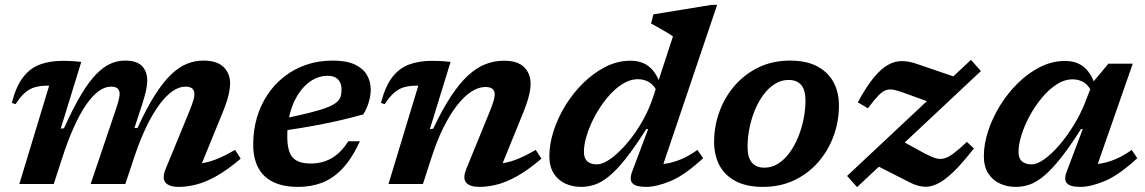

<svg xmlns="http://www.w3.org/2000/svg" viewBox="-20 -756 4705 789"><path d="M792 -42 764.5 -83.5Q791 -82 818 -86.8Q845 -91.5 876 -104.5Q907 -117.5 946 -140L969 -104Q916.5 -59 871.5 -33.5Q826.5 -8 787.8 2Q749 12 714.5 12Q675 12 660 -5.8Q645 -23.5 661 -62.5L758.5 -299.5Q770.5 -329.5 774.8 -344.5Q779 -359.5 779 -369Q779 -383.5 770.5 -391.8Q762 -400 742 -400Q716 -400 689.2 -381.5Q662.5 -363 635.5 -326.8Q608.5 -290.5 582.5 -237.2Q556.5 -184 533 -114L495 0H352.5L454 -300Q461 -320.5 464.8 -333.8Q468.5 -347 470 -355.5Q471.5 -364 471.5 -370.5Q471.5 -384.5 463.5 -392.2Q455.5 -400 436.5 -400Q410.5 -400 384.5 -380.8Q358.5 -361.5 333 -324.2Q307.5 -287 283 -232.2Q258.5 -177.5 235.5 -106.5L201 0H59.5L182 -404Q181 -404 179.2 -404Q177.5 -404 176 -404Q147 -404 124.8 -398Q102.5 -392 83.2 -375.5Q64 -359 44 -328L28.5 -333Q46 -401 74.8 -438.5Q103.5 -476 144.2 -491Q185 -506 238.5 -506Q252.5 -506 264 -505.5Q275.5 -505 287.5 -504.2Q299.5 -503.5 314 -501.5L229.5 -227.5L243 -229Q281 -313.5 313.8 -367.8Q346.5 -422 376.5 -452.2Q406.5 -482.5 435.2 -494.8Q464 -507 494 -507Q541.5 -507 563.2 -485Q585 -463 585 -425.5Q585 -405 579.5 -381Q574 -357 562.5 -322L532.5 -230H545Q582.5 -312 616.8 -365.8Q651 -419.5 683.5 -450.2Q716 -481 748.5 -494Q781 -507 815.5 -507Q872 -507 898.8 -480.5Q925.5 -454 925.5 -414Q925.5 -393 918.8 -364Q912 -335 893.5 -290Z M1326 -444.5Q1299.5 -444.5 1275 -433Q1250.5 -421.5 1229.8 -399.8Q1209 -378 1193.2 -347.5Q1177.5 -317 1169 -279Q1160.5 -241 1160.5 -196.5Q1160.5 -133 1183 -108.5Q1205.5 -84 1257 -84Q1287 -84 1314.2 -93Q1341.5 -102 1365.8 -122Q1390 -142 1411.5 -175.5H1459Q1426.5 -105 1387.8 -63.8Q1349 -22.5 1303.8 -5.2Q1258.5 12 1205.5 12Q1144 12 1102.8 -8Q1061.5 -28 1041 -67Q1020.5 -106 1020.5 -162Q1020.5 -220 1035.5 -271.8Q1050.5 -323.5 1079 -366.5Q1107.5 -409.5 1147.8 -441Q1188 -472.5 1238.2 -489.8Q1288.5 -507 1347 -507Q1403.5 -507 1437.8 -491Q1472 -475 1487.8 -448Q1503.5 -421 1503.5 -388Q1503.5 -363 1495.5 -336.2Q1487.5 -309.5 1473 -286Q1431 -274 1387.2 -263.8Q1343.5 -253.5 1299.8 -245Q1256 -236.5 1213 -229.5Q1170 -222.5 1130 -217.5L1133 -266Q1203.5 -280.5 1249.8 -292Q1296 -303.5 1323 -314Q1350 -324.5 1363 -335.5Q1376 -346.5 1379.8 -359.2Q1383.5 -372 1383.5 -389Q1383.5 -406 1377 -418.5Q1370.5 -431 1358 -437.8Q1345.5 -444.5 1326 -444.5Z M1561 -328 1545.5 -333Q1563 -401 1591.8 -438.5Q1620.5 -476 1661.2 -491Q1702 -506 1755.5 -506Q1769.5 -506 1781.2 -505.5Q1793 -505 1804.8 -504.2Q1816.5 -503.5 1831.5 -501.5L1746.5 -225.5L1760 -227Q1797.5 -306 1833 -360Q1868.5 -414 1903.5 -446Q1938.5 -478 1974.8 -492.2Q2011 -506.5 2051 -506.5Q2107.5 -506.5 2134 -479.8Q2160.5 -453 2160.5 -412.5Q2160.5 -392 2153.8 -363.5Q2147 -335 2129 -290.5L2028 -42L2000.5 -83.5Q2027 -82 2053.8 -86.8Q2080.5 -91.5 2111.8 -104.5Q2143 -117.5 2181.5 -140L2205 -104Q2152.5 -59 2107.5 -33.5Q2062.5 -8 2023.8 2Q1985 12 1950 12Q1910.5 12 1895.5 -5.8Q1880.5 -23.5 1896.5 -62.5L1992.5 -297.5Q2004.5 -327.5 2008.8 -343Q2013 -358.5 2013 -369Q2013 -382.5 2003.8 -390.5Q1994.5 -398.5 1974.5 -398.5Q1946 -398.5 1916.2 -379Q1886.5 -359.5 1857.2 -321.8Q1828 -284 1801.2 -229.8Q1774.5 -175.5 1752.5 -106.5L1718 0H1576.5L1699 -404Q1698 -404 1696.2 -404Q1694.5 -404 1693 -404Q1664 -404 1641.8 -398Q1619.5 -392 1600.2 -375.5Q1581 -359 1561 -328Z M2685.5 -369.5Q2670.5 -403.5 2649.5 -417Q2628.5 -430.5 2602 -430.5Q2568.5 -430.5 2536.2 -409.8Q2504 -389 2475.8 -355Q2447.5 -321 2425.8 -281Q2404 -241 2391.8 -201.8Q2379.5 -162.5 2379.5 -132Q2379.5 -105.5 2393.5 -93Q2407.5 -80.5 2433 -80.5Q2452 -80.5 2476.5 -95.2Q2501 -110 2528 -136.5Q2555 -163 2580.8 -197.8Q2606.5 -232.5 2627.8 -272.5Q2649 -312.5 2663 -354.5L2745.5 -606.5Q2736.5 -613 2720.5 -622.5Q2704.5 -632 2687 -642Q2669.5 -652 2655.5 -659.5L2665 -697L2904 -736H2927L2691 -37.5L2663.5 -81.5Q2693 -79.5 2722 -84.5Q2751 -89.5 2781.8 -102.8Q2812.5 -116 2846 -140L2869.5 -106Q2795 -37 2736.8 -12.5Q2678.5 12 2635 12Q2593.5 12 2579.2 -2.8Q2565 -17.5 2578.5 -53L2643.5 -225.5H2636Q2588 -150.5 2550.8 -103.5Q2513.5 -56.5 2482.5 -31.5Q2451.5 -6.5 2423.8 2.8Q2396 12 2368 12Q2332 12 2302.2 -2Q2272.5 -16 2255 -44.2Q2237.5 -72.5 2237.5 -114.5Q2237.5 -164 2255 -218.2Q2272.5 -272.5 2304 -323.5Q2335.5 -374.5 2377.8 -415.8Q2420 -457 2469 -481.8Q2518 -506.5 2570.5 -506.5Q2620 -506.5 2650.5 -479.5Q2681 -452.5 2697 -399Z M3226 -507Q3294.5 -507 3339 -483Q3383.5 -459 3405.5 -417.8Q3427.5 -376.5 3427.5 -322.5Q3427.5 -256.5 3405.2 -196.2Q3383 -136 3341.8 -89Q3300.5 -42 3243.2 -15Q3186 12 3115.5 12Q3047.5 12 3002.8 -11.8Q2958 -35.5 2936.2 -77.2Q2914.5 -119 2914.5 -172Q2914.5 -238 2936.8 -298.2Q2959 -358.5 3000.2 -405.5Q3041.5 -452.5 3098.8 -479.8Q3156 -507 3226 -507ZM3121.5 -67Q3151.5 -67 3177.2 -83.2Q3203 -99.5 3223.8 -127.5Q3244.5 -155.5 3259.2 -191Q3274 -226.5 3282 -265.8Q3290 -305 3290 -343.5Q3290 -386.5 3272.2 -407Q3254.5 -427.5 3220.5 -427.5Q3190.5 -427.5 3164.5 -411.2Q3138.5 -395 3117.8 -367.2Q3097 -339.5 3082.2 -303.8Q3067.5 -268 3059.8 -229Q3052 -190 3052 -151.5Q3052 -108.5 3069.8 -87.8Q3087.5 -67 3121.5 -67Z M3461 -33 3970 -510 4011 -464 3502 13ZM3546.5 -311 3505 -335.5Q3540 -400 3570.5 -437Q3601 -474 3629.8 -489.8Q3658.5 -505.5 3687 -505Q3715.5 -504.5 3746 -494L3926 -432.5L3832 -324.5L3704.5 -371Q3674.5 -382 3655.2 -386.5Q3636 -391 3620.8 -385.5Q3605.5 -380 3588.5 -362.2Q3571.5 -344.5 3546.5 -311ZM3719.5 -6 3564 -85 3672 -184.5 3777 -127Q3804 -112.5 3822.8 -106.5Q3841.5 -100.5 3859 -104.8Q3876.5 -109 3898.5 -125.5Q3920.5 -142 3953.5 -173L3982 -146Q3933.5 -83.5 3896.5 -48.2Q3859.5 -13 3829.8 0.5Q3800 14 3773.5 11Q3747 8 3719.5 -6Z M4364.5 -53.5 4429.5 -225.5H4422Q4374.5 -150.5 4337 -103.8Q4299.5 -57 4268.5 -31.8Q4237.5 -6.5 4210 2.8Q4182.5 12 4154 12Q4118 12 4088.2 -2Q4058.5 -16 4040.8 -44Q4023 -72 4023 -114.5Q4023 -164 4040.8 -218Q4058.5 -272 4090 -323Q4121.5 -374 4163.8 -415.2Q4206 -456.5 4255 -481Q4304 -505.5 4356.5 -505.5Q4405.5 -505.5 4436.2 -478.8Q4467 -452 4483 -398L4471.5 -368.5Q4456.5 -402.5 4435.8 -416.2Q4415 -430 4388 -430Q4354.5 -430 4322.2 -409.2Q4290 -388.5 4261.8 -354.5Q4233.5 -320.5 4211.8 -280.5Q4190 -240.5 4177.8 -201.5Q4165.5 -162.5 4165.5 -132Q4165.5 -105.5 4179.8 -93Q4194 -80.5 4219 -80.5Q4242 -80.5 4272.2 -102.2Q4302.5 -124 4333.8 -160.5Q4365 -197 4392.5 -241.8Q4420 -286.5 4438 -332L4471.5 -418.5L4535 -494.5H4635L4475.5 -37.5L4448 -81.5Q4477 -79.5 4506 -84.5Q4535 -89.5 4566 -102.8Q4597 -116 4630.5 -140L4653.5 -106Q4579 -37 4521 -12.5Q4463 12 4419.5 12Q4378 12 4364.2 -3Q4350.5 -18 4364.5 -53.5Z"/></svg>

Font: Newsreader 9pt SemiBold
Style: Italic
Weight: 600
Italic angle: -17°
Designer: Hugues Gentile
Foundry: Production Type
Version: Version 1.003